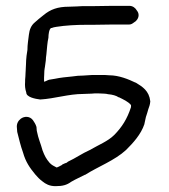

<svg xmlns="http://www.w3.org/2000/svg" viewBox="-20 -649 578 658"><path d="M38 -210 39 -197C46 -170 50 -151 59 -126C68 -94 82 -74 101 -51C108 -43 115 -35 126 -27C136 -19 149 -11 170 -11C195 -11 209 -15 224 -26C241 -36 254 -41 271 -50H272C316 -78 373 -99 412 -135C436 -159 463 -188 475 -224V-225C477 -233 478 -240 480 -248C483 -257 486 -266 488 -274C491 -283 494 -289 495 -301V-302C491 -338 468 -352 445 -366H444C421 -377 388 -391 354 -391C346 -392 337 -392 327 -392H296C286 -391 275 -391 265 -390C253 -390 240 -389 228 -387C207 -385 187 -383 168 -379L150 -376H149C142 -374 137 -370 131 -369V-383C131 -389 132 -395 132 -406C133 -412 133 -417 134 -420L137 -442C137 -449 138 -455 139 -463C141 -482 142 -503 146 -520V-521C146 -530 148 -549 155 -553H157C161 -555 167 -556 173 -557C205 -562 241 -564 276 -564H299C316 -564 351 -565 368 -565H423C429 -565 434 -568 439 -572C447 -576 455 -586 455 -597C455 -603 453 -608 449 -613C444 -622 435 -629 423 -629H368C351 -629 317 -628 299 -628H275C266 -628 255 -628 244 -627C235 -627 225 -626 216 -626C178 -626 153 -617 129 -597C117 -588 107 -579 99 -572C87 -562 81 -548 79 -530C77 -512 74 -497 74 -478L71 -458C70 -448 69 -437 69 -427C69 -422 68 -414 68 -407C68 -401 67 -396 67 -387C66 -380 66 -372 66 -368C65 -356 66 -344 70 -332C70 -316 101 -310 118 -308C168 -311 215 -327 265 -327C273 -327 282 -328 292 -328H293C301 -329 307 -329 315 -329C323 -329 331 -328 338 -328C342 -328 347 -327 351 -326H352C364 -325 380 -321 385 -316H387C403 -308 419 -301 429 -289V-282C416 -242 398 -213 371 -186C350 -165 317 -152 288 -135C261 -123 239 -107 213 -95L212 -94H211C210 -93 211 -93 210 -92C204 -90 199 -88 193 -85V-84C187 -81 179 -76 174 -75C166 -79 156 -84 150 -91C138 -105 133 -115 126 -133C119 -159 112 -171 106 -201L105 -214C102 -224 97 -231 93 -237C82 -252 63 -251 51 -242C42 -235 36 -224 38 -210Z"/></svg>

Font: Scribbler
Style: Bd
Weight: 700
Designer: Mew Too
Foundry: Cannot Into Space Fonts
Version: Version 1.001